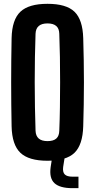

<svg xmlns="http://www.w3.org/2000/svg" viewBox="-20 -829 495 1001"><path d="M227.6 9.1Q129.7 9.1 86.2 -32.5Q42.6 -74.1 40.5 -170.5Q39.4 -226.3 38.8 -284Q38.2 -341.7 38.2 -400.3Q38.2 -458.9 38.8 -516.6Q39.4 -574.3 40.5 -630.2Q42.6 -726.3 86.2 -767.7Q129.7 -809.1 227.6 -809.1Q325.8 -809.1 368.5 -767.7Q411.2 -726.3 413.9 -630.2Q415.7 -573.6 416.6 -515.8Q417.6 -458 417.6 -399.7Q417.6 -341.4 416.6 -283.8Q415.7 -226.3 413.9 -170.5Q411.2 -74.1 368.5 -32.5Q325.8 9.1 227.6 9.1ZM227.6 -93.3Q258.6 -93.3 273.6 -106.8Q288.6 -120.4 289.1 -147.9Q291.5 -205.7 292.4 -270.1Q293.4 -334.4 293.4 -401Q293.4 -467.6 292.4 -531.6Q291.4 -595.7 289.1 -652.7Q288.6 -680 273.3 -693.4Q257.9 -706.9 227.6 -706.9Q197.4 -706.9 181.9 -693.4Q166.3 -680 165.3 -652.7Q163.3 -595.7 162.1 -531.6Q160.9 -467.6 161 -401Q161.1 -334.4 162.2 -270.1Q163.4 -205.7 165.3 -147.9Q166.3 -120.4 181.9 -106.8Q197.4 -93.3 227.6 -93.3ZM389.1 152H358Q291.7 152 263.8 125.8Q235.8 99.7 244.2 41.3L251.3 -4.4H316.5L309.3 41.3Q305.8 68.4 317.5 80.2Q329.1 92.1 358 92.1H389.1Z"/></svg>

Font: Big Shoulders Thin
Style: Regular
Weight: 100
Designer: Patric King
Foundry: XO Type Co
Version: Version 2.002